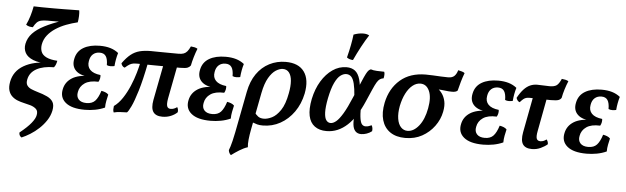

<svg xmlns="http://www.w3.org/2000/svg" viewBox="-56 -936 4560 1398"><g transform="rotate(5 2224.5 -236.5)"><path d="M135 249Q126 244 121 235Q116 226 117 214Q172 170 199.5 136Q227 102 231 77Q237 47 220.5 32Q204 17 178.5 9.5Q153 2 129 -3Q106 -8 83 -17Q60 -26 42.5 -42.5Q25 -59 17.5 -84.5Q10 -110 17 -148Q32 -227 103.5 -268.5Q175 -310 286 -310L285 -303Q214 -303 171.5 -320Q129 -337 113 -366.5Q97 -396 104 -433Q113 -477 144 -510Q175 -543 229.5 -571Q284 -599 361 -625L386 -615H248Q221 -615 202.5 -610.5Q184 -606 172 -594Q160 -582 147 -558Q133 -558 120.5 -561Q108 -564 97 -572Q112 -603 122.5 -637.5Q133 -672 140 -710Q161 -709 202.5 -708.5Q244 -708 290 -708Q330 -708 365 -708.5Q400 -709 428 -709.5Q456 -710 473 -710Q476 -692 475 -668Q474 -644 470 -622Q428 -612 387 -596.5Q346 -581 311.5 -558.5Q277 -536 253.5 -506.5Q230 -477 223 -439Q218 -410 227 -386Q236 -362 265.5 -347.5Q295 -333 346 -330Q344 -318 339.5 -305Q335 -292 326 -281Q248 -281 199 -254Q150 -227 140 -176Q134 -148 145 -132Q156 -116 176.5 -107.5Q197 -99 220 -92Q263 -80 293.5 -65.5Q324 -51 337 -28Q350 -5 342 35Q334 73 312 106.5Q290 140 260 168Q230 196 197 216.5Q164 237 135 249Z M576 8Q480 8 435 -29.5Q390 -67 404 -129Q415 -181 461.5 -210.5Q508 -240 592 -240L595 -235Q524 -235 490 -268Q456 -301 468 -356Q479 -411 526 -438.5Q573 -466 646 -466Q689 -466 722.5 -456Q756 -446 782 -425Q775 -402 770.5 -377.5Q766 -353 764 -328Q752 -325 736.5 -324.5Q721 -324 708 -330Q708 -374 694 -395Q680 -416 649 -416Q619 -416 599.5 -398.5Q580 -381 575 -348Q568 -309 591.5 -284.5Q615 -260 668 -254Q670 -243 667.5 -229.5Q665 -216 658 -204Q593 -207 557.5 -182.5Q522 -158 515 -117Q508 -83 526.5 -62.5Q545 -42 584 -42Q625 -42 647 -65.5Q669 -89 685 -140Q699 -138 713.5 -132.5Q728 -127 737 -117Q732 -96 727 -71Q722 -46 722 -21Q689 -6 651.5 1Q614 8 576 8Z M839 -323Q828 -326 821.5 -334.5Q815 -343 813 -353Q844 -396 873 -419Q902 -442 937 -451Q972 -460 1020 -460Q1031 -460 1050 -459.5Q1069 -459 1094.5 -459Q1120 -459 1151.5 -458.5Q1183 -458 1219 -458Q1244 -458 1258.5 -463.5Q1273 -469 1284 -482Q1295 -495 1306 -519Q1320 -518 1333.5 -515Q1347 -512 1355 -506Q1343 -476 1333 -442Q1323 -408 1318 -381Q1312 -371 1297.5 -364Q1283 -357 1241 -357Q1132 -357 1053.5 -358.5Q975 -360 932 -360Q911 -360 898 -358Q885 -356 871.5 -348Q858 -340 839 -323ZM788 9Q783 0 783 -12.5Q783 -25 785 -38Q819 -62 847 -104.5Q875 -147 896 -197Q917 -247 930.5 -294Q944 -341 950 -373L1005 -372Q980 -245 956 -166Q932 -87 913 -47.5Q894 -8 884 0Q858 1 834.5 2Q811 3 788 9ZM1143 9Q1095 9 1076 -19Q1057 -47 1068 -107L1121 -381H1222L1173 -126Q1166 -85 1172.5 -69Q1179 -53 1199 -53Q1222 -53 1245 -70Q1250 -63 1252 -52.5Q1254 -42 1252 -33Q1234 -15 1205.5 -3Q1177 9 1143 9Z M1495 8Q1399 8 1354 -29.5Q1309 -67 1323 -129Q1334 -181 1380.5 -210.5Q1427 -240 1511 -240L1514 -235Q1443 -235 1409 -268Q1375 -301 1387 -356Q1398 -411 1445 -438.5Q1492 -466 1565 -466Q1608 -466 1641.5 -456Q1675 -446 1701 -425Q1694 -402 1689.5 -377.5Q1685 -353 1683 -328Q1671 -325 1655.5 -324.5Q1640 -324 1627 -330Q1627 -374 1613 -395Q1599 -416 1568 -416Q1538 -416 1518.5 -398.5Q1499 -381 1494 -348Q1487 -309 1510.5 -284.5Q1534 -260 1587 -254Q1589 -243 1586.5 -229.5Q1584 -216 1577 -204Q1512 -207 1476.5 -182.5Q1441 -158 1434 -117Q1427 -83 1445.5 -62.5Q1464 -42 1503 -42Q1544 -42 1566 -65.5Q1588 -89 1604 -140Q1618 -138 1632.5 -132.5Q1647 -127 1656 -117Q1651 -96 1646 -71Q1641 -46 1641 -21Q1608 -6 1570.5 1Q1533 8 1495 8Z M1665 244Q1657 238 1652.5 228.5Q1648 219 1647 209Q1652 196 1657 180.5Q1662 165 1668 140Q1674 115 1682 76L1740 -225Q1755 -303 1792.5 -357Q1830 -411 1885 -439Q1940 -467 2004 -467Q2098 -467 2139.5 -409.5Q2181 -352 2161 -249Q2145 -172 2104 -114Q2063 -56 2004.5 -23.5Q1946 9 1877 9Q1853 9 1836.5 4.5Q1820 0 1796 -9L1808 -86Q1822 -65 1838 -53Q1854 -41 1880 -41Q1907 -41 1939.5 -57Q1972 -73 2001.5 -116.5Q2031 -160 2046 -242Q2056 -294 2053 -332.5Q2050 -371 2033.5 -392.5Q2017 -414 1988 -414Q1964 -414 1936.5 -396.5Q1909 -379 1885 -338Q1861 -297 1847 -226L1795 44Q1787 86 1783.5 119.5Q1780 153 1783 176Q1754 185 1722 205Q1690 225 1665 244Z M2342 9Q2290 9 2256 -16Q2222 -41 2211.5 -90.5Q2201 -140 2216 -215Q2232 -290 2266 -346Q2300 -402 2347 -434.5Q2394 -467 2449 -467Q2486 -467 2510.5 -448.5Q2535 -430 2547.5 -386.5Q2560 -343 2560 -265L2523 -262Q2519 -318 2510.5 -352.5Q2502 -387 2487.5 -402Q2473 -417 2451 -417Q2430 -417 2408.5 -401Q2387 -385 2367.5 -344.5Q2348 -304 2333 -231Q2320 -165 2321.5 -125.5Q2323 -86 2335.5 -69Q2348 -52 2368 -52Q2386 -52 2407.5 -69.5Q2429 -87 2455.5 -131Q2482 -175 2516 -256Q2547 -328 2564.5 -369.5Q2582 -411 2592 -430Q2602 -449 2609.5 -456.5Q2617 -464 2626 -467Q2642 -461 2670 -459.5Q2698 -458 2724 -458Q2728 -450 2727.5 -436.5Q2727 -423 2724 -410Q2709 -408 2697.5 -400.5Q2686 -393 2675 -374.5Q2664 -356 2649 -321.5Q2634 -287 2610 -232Q2585 -174 2556.5 -129.5Q2528 -85 2494.5 -54Q2461 -23 2423 -7Q2385 9 2342 9ZM2596 9Q2569 9 2553.5 -7.5Q2538 -24 2534.5 -55.5Q2531 -87 2537 -132L2577 -190Q2577 -130 2582.5 -100Q2588 -70 2598.5 -60Q2609 -50 2623 -50Q2636 -50 2647 -54Q2658 -58 2667 -62Q2678 -43 2674 -19Q2658 -6 2636.5 1.5Q2615 9 2596 9ZM2490 -523Q2463 -524 2445 -538Q2458 -589 2466 -631Q2474 -673 2478 -708Q2515 -722 2548 -722Q2575 -722 2592 -712Q2567 -674 2540 -623.5Q2513 -573 2490 -523Z M2918 9Q2851 9 2807.5 -21Q2764 -51 2748 -105.5Q2732 -160 2747 -234Q2769 -339 2841 -401.5Q2913 -464 3028 -464Q3051 -464 3080 -462.5Q3109 -461 3138.5 -459.5Q3168 -458 3191 -458Q3221 -458 3236.5 -473Q3252 -488 3260 -516Q3273 -513 3286.5 -509.5Q3300 -506 3308 -499Q3296 -467 3286.5 -434Q3277 -401 3269 -368Q3262 -361 3251.5 -358.5Q3241 -356 3229 -356Q3204 -356 3179 -359.5Q3154 -363 3114 -365L3115 -376Q3137 -362 3154 -339Q3171 -316 3178.5 -283Q3186 -250 3177 -205Q3166 -148 3130 -99Q3094 -50 3040.5 -20.5Q2987 9 2918 9ZM2930 -44Q2975 -44 3013 -91.5Q3051 -139 3066 -221Q3081 -302 3060 -348.5Q3039 -395 2995 -395Q2964 -395 2937 -373Q2910 -351 2890 -312Q2870 -273 2859 -220Q2849 -166 2855.5 -126Q2862 -86 2882 -65Q2902 -44 2930 -44Z M3487 8Q3391 8 3346 -29.5Q3301 -67 3315 -129Q3326 -181 3372.5 -210.5Q3419 -240 3503 -240L3506 -235Q3435 -235 3401 -268Q3367 -301 3379 -356Q3390 -411 3437 -438.5Q3484 -466 3557 -466Q3600 -466 3633.5 -456Q3667 -446 3693 -425Q3686 -402 3681.5 -377.5Q3677 -353 3675 -328Q3663 -325 3647.5 -324.5Q3632 -324 3619 -330Q3619 -374 3605 -395Q3591 -416 3560 -416Q3530 -416 3510.5 -398.5Q3491 -381 3486 -348Q3479 -309 3502.5 -284.5Q3526 -260 3579 -254Q3581 -243 3578.5 -229.5Q3576 -216 3569 -204Q3504 -207 3468.5 -182.5Q3433 -158 3426 -117Q3419 -83 3437.5 -62.5Q3456 -42 3495 -42Q3536 -42 3558 -65.5Q3580 -89 3596 -140Q3610 -138 3624.5 -132.5Q3639 -127 3648 -117Q3643 -96 3638 -71Q3633 -46 3633 -21Q3600 -6 3562.5 1Q3525 8 3487 8Z M3726 -323Q3716 -326 3709.5 -335Q3703 -344 3701 -353Q3723 -393 3745 -416.5Q3767 -440 3791 -450.5Q3815 -461 3842 -461Q3865 -461 3888 -459.5Q3911 -458 3933 -458Q3967 -458 3984 -470Q4001 -482 4017 -519Q4030 -518 4043.5 -515Q4057 -512 4066 -506Q4054 -478 4043.5 -444Q4033 -410 4028 -382Q4022 -370 4007 -364Q3992 -358 3950 -358Q3925 -358 3897 -359Q3869 -360 3842 -360.5Q3815 -361 3794 -361Q3780 -361 3770 -358Q3760 -355 3750.5 -347.5Q3741 -340 3726 -323ZM3844 9Q3796 9 3777.5 -19Q3759 -47 3770 -107L3822 -381H3923L3875 -126Q3867 -85 3873.5 -69Q3880 -53 3901 -53Q3923 -53 3945 -70Q3957 -56 3957 -36Q3938 -19 3908 -5Q3878 9 3844 9Z M4243 8Q4147 8 4102 -29.5Q4057 -67 4071 -129Q4082 -181 4128.5 -210.5Q4175 -240 4259 -240L4262 -235Q4191 -235 4157 -268Q4123 -301 4135 -356Q4146 -411 4193 -438.5Q4240 -466 4313 -466Q4356 -466 4389.5 -456Q4423 -446 4449 -425Q4442 -402 4437.5 -377.5Q4433 -353 4431 -328Q4419 -325 4403.5 -324.5Q4388 -324 4375 -330Q4375 -374 4361 -395Q4347 -416 4316 -416Q4286 -416 4266.5 -398.5Q4247 -381 4242 -348Q4235 -309 4258.5 -284.5Q4282 -260 4335 -254Q4337 -243 4334.5 -229.5Q4332 -216 4325 -204Q4260 -207 4224.5 -182.5Q4189 -158 4182 -117Q4175 -83 4193.5 -62.5Q4212 -42 4251 -42Q4292 -42 4314 -65.5Q4336 -89 4352 -140Q4366 -138 4380.5 -132.5Q4395 -127 4404 -117Q4399 -96 4394 -71Q4389 -46 4389 -21Q4356 -6 4318.5 1Q4281 8 4243 8Z"/></g></svg>

Font: Vollkorn Medium
Style: Italic
Weight: 500
Italic angle: -11°
Designer: Friedrich Althausen
Foundry: Friedrich Althausen
Version: Version 5.000